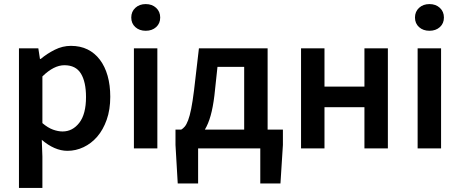

<svg xmlns="http://www.w3.org/2000/svg" viewBox="-20 -728 2258 942"><path d="M73 194V-491H168L176 -439H180Q211 -465 249 -484Q287 -503 328 -503Q374 -503 409.5 -485.5Q445 -468 470 -435Q495 -402 508 -356Q521 -310 521 -253Q521 -190 503.5 -140.5Q486 -91 457 -57.5Q428 -24 390 -6Q352 12 311 12Q279 12 247 -2Q215 -16 185 -42L188 40V194ZM287 -83Q336 -83 369 -125.5Q402 -168 402 -252Q402 -326 377 -367Q352 -408 296 -408Q244 -408 188 -353V-124Q215 -101 240 -92Q265 -83 287 -83Z M637 0V-491H752V0ZM695 -577Q664 -577 644 -595Q624 -613 624 -642Q624 -671 644 -689.5Q664 -708 695 -708Q726 -708 746 -689.5Q766 -671 766 -642Q766 -613 746 -595Q726 -577 695 -577Z M952 0V172H852L841 -17V-92H869Q878 -97 886.5 -107Q895 -117 903 -138Q911 -159 918 -194Q925 -229 932 -285L956 -491H1293V-92H1368V-17L1356 172H1257V0ZM1032 -260Q1025 -202 1013.5 -161Q1002 -120 985 -92H1178V-400H1047Z M1457 0V-491H1572V-303H1768V-491H1883V0H1768V-202H1572V0Z M2029 0V-491H2144V0ZM2087 -577Q2056 -577 2036 -595Q2016 -613 2016 -642Q2016 -671 2036 -689.5Q2056 -708 2087 -708Q2118 -708 2138 -689.5Q2158 -671 2158 -642Q2158 -613 2138 -595Q2118 -577 2087 -577Z"/></svg>

Font: TT Toshiba Sans Medium
Style: Regular
Weight: 500
Designer: Paul D. Hunt
Foundry: Toshiba Corporation
Version: Version 2.020;PS 2.000;hotconv 1.0.86;makeotf.lib2.5.63406